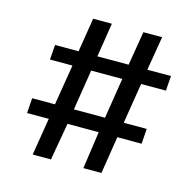

<svg xmlns="http://www.w3.org/2000/svg" viewBox="-99 -765 883 867"><g transform="rotate(15 343.0 -331.5)"><path d="M127 0 155.5 -174.5H54L59 -245H165.5L196.5 -434.5H91.5L96.5 -504H206.5L232 -663H319.5L294.5 -504H440.5L467 -663H554.5L528 -504H638.5L633.5 -434.5H517.5L487 -245H594.5L589.5 -174.5H476L448.5 0H364L389 -174.5H243L212.5 0ZM254 -245H399.5L429.5 -434.5H284Z"/></g></svg>

Font: Merriweather Sans Italic
Style: Regular
Weight: 400
Italic angle: -7.5°
Designer: Eben Sorkin
Foundry: Eben Sorkin
Version: Version 1.008; ttfautohint (v1.7.19-72a1) -l 8 -r 50 -G 200 